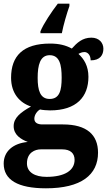

<svg xmlns="http://www.w3.org/2000/svg" viewBox="-27 -786 580 1040"><path d="M192 -616V-606H308C316 -649 335 -714 349 -753V-766H286C253 -723 209 -658 192 -616ZM222 234C413 234 504 161 504 41C504 -56 443 -112 314 -112H203C177 -112 159 -121 159 -143C159 -165 176 -186 190 -193C201 -190 231 -188 244 -188C388 -188 452 -262 452 -370C452 -428 428 -467 398 -494C407 -499 417 -504 431 -504C445 -504 464 -491 464 -459C516 -459 533 -489 533 -522C533 -554 510 -582 468 -582C419 -582 390 -554 362 -523C329 -541 293 -550 244 -550C98 -550 33 -483 33 -365C33 -280 80 -229 141 -209C85 -178 47 -148 47 -103C47 -55 86 -32 123 -17C45 -10 -7 33 -7 100C-7 188 69 234 222 234ZM242 -250C190 -250 177 -298 177 -364C177 -433 190 -487 242 -487C296 -487 307 -435 307 -365C307 -297 296 -250 242 -250ZM225 172C163 172 119 148 119 99C119 40 163 23 194 23H310C355 23 377 45 377 80C377 137 324 172 225 172Z"/></svg>

Font: Noto Serif Lao SemiCondensed ExtraBold
Style: Regular
Weight: 800
Width: 4
Designer: Monotype Design Team
Foundry: Monotype Imaging Inc.
Version: Version 2.003